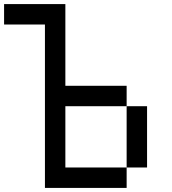

<svg xmlns="http://www.w3.org/2000/svg" viewBox="-20 -920 840 940"><path d="M0 -800V-900H300V-500H600V-400H300V-100H600V0H200V-800ZM600 -100V-400H700V-100Z"/></svg>

Font: Galmuri9 Regular
Style: Regular
Weight: 400
Designer: Lee Minseo (quiple)
Version: Version 2.399;hotconv 1.1.1;makeotfexe 2.6.0 DEVELOPMENT